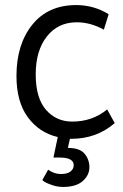

<svg xmlns="http://www.w3.org/2000/svg" viewBox="-20 -534 486 758"><path d="M215 88H191L208 7Q135 -10 90 -71Q45 -132 45 -234Q45 -359 107.5 -436.5Q170 -514 281 -514Q350 -514 409 -478L390 -417Q337 -446 283 -446Q209 -446 165 -390Q121 -334 121 -240.5Q121 -147 161.5 -100.5Q202 -54 265 -54Q345 -54 403 -102L433 -48Q361 14 262 14H256L248 50Q295 50 314 73Q333 96 333 126.5Q333 157 307 180.5Q281 204 229 204Q207 204 186.5 197Q166 190 156 184L147 177L170 136Q194 153 220 153Q246 153 258.5 143Q271 133 271 118Q271 88 215 88Z"/></svg>

Font: Imprima
Style: Regular
Weight: 400
Version: Version 1.001